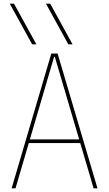

<svg xmlns="http://www.w3.org/2000/svg" viewBox="-20 -1020 590 1040"><path d="M154 -780 33 -1000H56L177 -780ZM350 -780 229 -1000H252L373 -780ZM43 0 258 -730H292L508 0H487L277 -712H273L64 0ZM131 -245V-265H419V-245Z"/></svg>

Font: M PLUS Code Latin SemiExpanded Thin
Style: Regular
Weight: 250
Width: 6
Designer: Coji Morishita
Foundry: UNDERFOREST DESIGN
Version: Version 1.002; ttfautohint (v1.8.3)